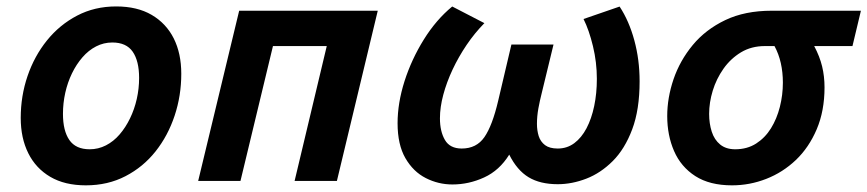

<svg xmlns="http://www.w3.org/2000/svg" viewBox="-20 -557 2670 591"><path d="M244.2 13.5Q179.5 13.5 134.9 -12.6Q90.2 -38.8 67 -85.5Q43.8 -132.2 43.8 -194Q43.8 -261.5 64.8 -323Q85.8 -384.5 124.6 -432.6Q163.5 -480.8 217.5 -509Q271.5 -537.2 337.5 -537.2Q402.5 -537.2 447 -511.1Q491.5 -485 514.8 -438.8Q538 -392.5 538 -330Q538 -262.5 517.5 -200.9Q497 -139.2 458.9 -91.1Q420.8 -43 366.4 -14.8Q312 13.5 244.2 13.5ZM256 -97.5Q282.5 -97.5 306 -109.5Q329.5 -121.5 348.1 -143.1Q366.8 -164.8 380.2 -192.6Q393.8 -220.5 401 -252.4Q408.2 -284.2 408.2 -317.2Q408.2 -369.2 388.5 -397.8Q368.8 -426.2 325.8 -426.2Q299.2 -426.2 275.9 -414.2Q252.5 -402.2 233.8 -380.6Q215 -359 201.5 -331.1Q188 -303.2 180.9 -271.4Q173.8 -239.5 173.8 -206.5Q173.8 -154.5 193.5 -126Q213.2 -97.5 256 -97.5Z M590 0 716.2 -524H1142.8L1017 0H886.8L985.8 -415.2H820.2L720.2 0Z M1372.5 10.8Q1329.2 10.8 1290.6 -8.9Q1252 -28.5 1227.9 -70.1Q1203.8 -111.8 1203.8 -177.8Q1203.8 -240 1225.2 -307.2Q1246.8 -374.5 1284.5 -435.2Q1322.2 -496 1372 -537L1471 -485.8Q1441 -455.2 1416.2 -418.6Q1391.5 -382 1373.1 -342.9Q1354.8 -303.8 1344.5 -265.4Q1334.2 -227 1334.2 -192.8Q1334.2 -152.5 1349.6 -126.1Q1365 -99.8 1401.2 -99.8Q1446.8 -99.8 1471.1 -135Q1495.5 -170.2 1513.5 -247L1554.2 -420H1683.8L1646.8 -267.5Q1641.8 -248 1637.2 -223.4Q1632.8 -198.8 1632.8 -175.8Q1632.8 -155.5 1638.2 -138.1Q1643.8 -120.8 1657.8 -110.2Q1671.8 -99.8 1696.8 -99.8Q1725.5 -99.8 1747.8 -116.4Q1770 -133 1785.4 -162.2Q1800.8 -191.5 1809 -230.5Q1817.2 -269.5 1817.2 -314.2Q1817.2 -365.2 1805.2 -414.9Q1793.2 -464.5 1776.2 -498.5L1887.2 -536.8Q1916.2 -492.8 1932.5 -433Q1948.8 -373.2 1948.8 -306.8Q1948.8 -219.5 1926 -158.9Q1903.2 -98.2 1866.1 -61.2Q1829 -24.2 1784.8 -7.1Q1740.5 10 1696.8 10Q1642.5 10 1607 -11.5Q1571.5 -33 1547.5 -81Q1517.2 -32.2 1470.2 -10.8Q1423.2 10.8 1372.5 10.8Z M2233.2 13.5Q2164.5 13.5 2120.2 -15Q2076 -43.5 2054.9 -92Q2033.8 -140.5 2033.8 -199.8Q2033.8 -255.8 2053.2 -313.1Q2072.8 -370.5 2112.4 -418.4Q2152 -466.2 2212.4 -495.1Q2272.8 -524 2355.2 -524H2630L2604 -415.2H2486.2Q2503.2 -383.2 2510.6 -352.6Q2518 -322 2518 -288Q2518 -215.8 2494 -159.2Q2470 -102.8 2429.8 -64.5Q2389.5 -26.2 2338.6 -6.4Q2287.8 13.5 2233.2 13.5ZM2243 -97.5Q2279.8 -97.5 2307.4 -115.1Q2335 -132.8 2353.1 -162Q2371.2 -191.2 2380.5 -227.9Q2389.8 -264.5 2389.8 -302.8Q2389.8 -334.5 2383.4 -362.9Q2377 -391.2 2364 -415.2H2334.5Q2292.8 -415.2 2260.8 -395.9Q2228.8 -376.5 2206.9 -345.4Q2185 -314.2 2173.9 -277.9Q2162.8 -241.5 2162.8 -206.5Q2162.8 -176.8 2170.8 -151.8Q2178.8 -126.8 2196.8 -112.1Q2214.8 -97.5 2243 -97.5Z"/></svg>

Font: Ubuntu Sans
Style: Italic
Weight: 400
Italic angle: -13.5°
Designer: Dalton Maag Ltd
Foundry: Dalton Maag Ltd
Version: Version 1.006